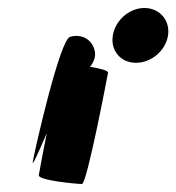

<svg xmlns="http://www.w3.org/2000/svg" viewBox="-20 -768 441 480"><path d="M62 -364C60 -350 76 -387 97 -435C86 -381 78 -335 77 -330C75 -317 172 -308 185 -308C197 -308 248 -574 250 -586C251 -592 229 -597 205 -601C215 -613 221 -629 216 -644C209 -670 183 -684 156 -676C131 -676 66 -389 62 -364ZM262 -679C256 -641 282 -611 320 -611C358 -611 394 -641 400 -679C406 -717 379 -748 341 -748C303 -748 268 -717 262 -679Z"/></svg>

Font: Ampere
Style: SCSuCndIta
Weight: 400
Version: Version 1